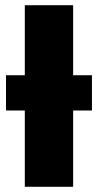

<svg xmlns="http://www.w3.org/2000/svg" viewBox="-20 -715 375 735"><path d="M332 -427V-292H260V0H75V-292H3V-427H75V-695H260V-427Z"/></svg>

Font: FiraGO ExtraBold
Style: Regular
Weight: 800
Designer: bBox Type
Foundry: bBox Type GmbH
Version: Version 1.001;PS 001.001;hotconv 1.0.88;makeotf.lib2.5.64775